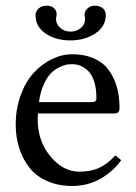

<svg xmlns="http://www.w3.org/2000/svg" viewBox="-20 -629 468 662"><path d="M344.7 -577.1Q344.7 -537.6 308.6 -513.7Q272.5 -489.7 222.7 -489.7Q171.9 -489.7 137.2 -513.4Q102.5 -537.1 102.5 -576.2Q102.5 -590.3 113.3 -599.9Q124 -609.4 141.1 -609.4Q157.2 -609.4 166.3 -600.8Q175.3 -592.3 175.3 -579.6Q175.3 -574.7 174.3 -571.3Q173.3 -567.9 173.3 -563Q173.3 -545.9 187.5 -533Q201.7 -520 223.6 -520Q244.6 -520 259 -532.7Q273.4 -545.4 273.4 -562.5Q273.4 -568.4 272.5 -571.3Q271.5 -574.2 271.5 -578.1Q271.5 -590.8 282 -600.1Q292.5 -609.4 306.2 -609.4Q324.2 -609.4 334.5 -600.6Q344.7 -591.8 344.7 -577.1ZM114.3 -276.9H297.9Q312.5 -276.9 312.5 -290.5Q312.5 -323.7 304.7 -347.9Q296.9 -372.1 283.9 -384.5Q271 -397 257.3 -402.3Q243.7 -407.7 228.5 -407.7Q219.2 -407.7 209.2 -406Q199.2 -404.3 183.3 -396.5Q167.5 -388.7 154.8 -375.7Q142.1 -362.8 130.6 -337.2Q119.1 -311.5 114.3 -276.9ZM377.9 -93.3 397.9 -76.7Q368.7 -36.1 325 -12Q281.2 12.2 229.5 12.2Q179.7 12.2 141.1 -5.4Q102.5 -22.9 79.8 -53Q57.1 -83 45.7 -120.1Q34.2 -157.2 34.2 -199.2Q34.2 -253.9 51.3 -300.8Q68.4 -347.7 96.2 -377.9Q124 -408.2 158.7 -425Q193.4 -441.9 229.5 -441.9Q267.6 -441.9 296.9 -430.4Q326.2 -418.9 343.8 -400.6Q361.3 -382.3 372.6 -356.9Q383.8 -331.5 387.9 -306.9Q392.1 -282.2 392.1 -254.9Q392.1 -237.8 374 -237.8H110.8Q109.9 -227.1 109.9 -217.8Q109.9 -143.1 153.6 -90.1Q197.3 -37.1 253.4 -37.1Q293.5 -37.1 322.3 -50.5Q351.1 -64 377.9 -93.3Z"/></svg>

Font: Libertinage
Style: f
Weight: 400
Designer: OSP
Foundry: OSP
Version: Version 1.0; 2008; OFL relea